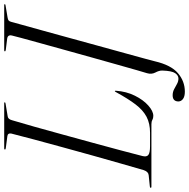

<svg xmlns="http://www.w3.org/2000/svg" viewBox="-18 -727 899 913"><g transform="rotate(-90 431.5 -270.5)"><path d="M297.5 0H0.5Q-5 0 -5 -3Q-5 -7 1.5 -7.5L55 -13Q71.5 -14.5 79 -36.5Q92 -81.5 110.2 -144.8Q128.5 -208 148.5 -280Q168.5 -352 188.2 -423.8Q208 -495.5 224.8 -558.5Q241.5 -621.5 253 -666.5Q256 -683 240.5 -685L183.5 -692.5Q177 -693.5 177 -696.5Q177 -700 181.5 -700H397.5Q401.5 -700 401.5 -697.5Q401.5 -694.5 395 -693.5L335 -683.5Q321.5 -682 316.5 -663.5Q303 -618.5 285.2 -555.5Q267.5 -492.5 248 -421.2Q228.5 -350 209 -279Q189.5 -208 173.2 -146.5Q157 -85 146 -42.5Q141 -23 151 -14.8Q161 -6.5 193 -6.5H257Q301 -6.5 332.8 -23.2Q364.5 -40 391.5 -75.5Q418.5 -111 448.5 -166Q452.5 -174 454.5 -174Q457 -174 456.5 -168.5Q453 -119 433 -78.8Q413 -38.5 386.2 -14.8Q359.5 9 337 9Q325.5 9 317.8 4.5Q310 0 297.5 0ZM784 -666.5Q782 -658.5 771 -619Q760 -579.5 743.5 -520Q727 -460.5 708 -391Q689 -321.5 670 -252.5Q651 -183.5 634.8 -124.8Q618.5 -66 608.2 -27.8Q598 10.5 596.5 16.5Q578.5 93.5 540 126.2Q501.5 159 452 159Q429 159 417.2 150Q405.5 141 405.5 127.5Q406.5 101 435 101Q450.5 101 463.8 108Q477 115 489.2 121.8Q501.5 128.5 514.5 128.5Q529.5 128.5 540.2 112.8Q551 97 552.5 52Q553 37 543.2 18.8Q533.5 0.5 540 -21Q543.5 -31 554.2 -69Q565 -107 580.8 -162.8Q596.5 -218.5 614.5 -282.8Q632.5 -347 650.2 -411Q668 -475 683 -529.5Q698 -584 707.8 -619.8Q717.5 -655.5 719 -663Q724 -683.5 703.5 -686L651 -692.5Q643.5 -693.5 644 -697Q644 -700 649 -700H864.5Q868 -700 868 -697.5Q868 -694 861.5 -693.5L805 -684Q795 -682.5 790.8 -679.2Q786.5 -676 784 -666.5Z"/></g></svg>

Font: Fraunces 144pt S000 Light
Style: Italic
Weight: 300
Italic angle: -16°
Version: Version 1.000; ttfautohint (v1.8.3)